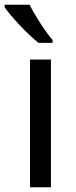

<svg xmlns="http://www.w3.org/2000/svg" viewBox="-41 -786 319 806"><path d="M172.9 0H85V-536.1H172.9ZM179.7 -606H120.6Q84 -635.3 40.3 -681.9Q-3.4 -728.5 -21.5 -755.9V-766.1H83.5Q99.1 -733.9 127.9 -689.2Q156.7 -644.5 179.7 -618.2Z"/></svg>

Font: NotoSans
Style: Regular
Weight: 400
Designer: Monotype Design team
Foundry: Monotype Imaging Inc.
Version: Version 1.04